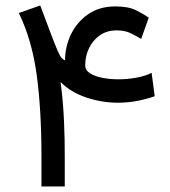

<svg xmlns="http://www.w3.org/2000/svg" viewBox="-20 -672 611 692"><path d="M400.9 -562.5Q429.7 -562.5 450.4 -552.5Q471.2 -542.5 488.8 -531.7L516.1 -608.4Q498 -621.1 470.5 -635Q442.9 -648.9 395.5 -648.9Q338.4 -648.9 297.9 -620.8Q257.3 -592.8 235.8 -548.1Q214.4 -503.4 214.4 -454.1Q207.5 -457.5 201.9 -463.6Q196.3 -469.7 188 -488.5Q179.7 -507.3 164.1 -548.3L125 -652.3L47.9 -625Q95.7 -526.4 112.5 -400.4Q129.4 -274.4 129.4 -110.8V0H213.4V-109.4Q213.4 -136.2 212.9 -166.7Q212.4 -197.3 210.9 -231Q209.5 -264.6 206.5 -301Q203.6 -337.4 198.2 -376.5Q234.9 -339.4 291 -320.6Q347.2 -301.8 404.8 -301.8Q437.5 -301.8 470.9 -307.6Q504.4 -313.5 537.6 -325.2L526.4 -409.7Q505.4 -398.4 472.9 -392.3Q440.4 -386.2 406.2 -386.2Q376 -386.2 348.6 -391.6Q321.3 -397 304.2 -408Q287.1 -418.9 287.1 -436.5Q287.1 -469.7 300.8 -498.3Q314.5 -526.9 339.8 -544.7Q365.2 -562.5 400.9 -562.5Z"/></svg>

Font: Vazirmatn RD NL
Style: Regular
Weight: 400
Designer: Saber Rastikerdar
Foundry: Saber Rastikerdar
Version: Version 32.101